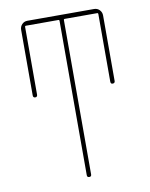

<svg xmlns="http://www.w3.org/2000/svg" viewBox="-83 -791 666 852"><g transform="rotate(-10 250.0 -365.0)"><path d="M65.4 -400.4V-695.3Q65.4 -710 75.2 -720.2Q85 -730.5 99.6 -730.5H400.4Q415 -730.5 424.8 -720.2Q434.6 -710 434.6 -695.3V-400.4Q434.6 -390.6 424.8 -390.1Q415 -389.6 415 -400.4V-705.1Q415 -710 410.2 -710H264.6Q259.8 -710 259.8 -705.1V-9.8Q259.8 0 250 0Q240.2 0 240.2 -9.8V-705.1Q240.2 -710 235.4 -710H89.8Q85 -710 85 -705.1V-400.4Q85 -389.6 75.2 -389.6Q65.4 -389.6 65.4 -400.4Z"/></g></svg>

Font: Rounded-L Mgen+ 2m thin
Style: Regular
Weight: 100
Designer: [Source Han Sans]
Ryoko NISHIZUKA  (kana & ideographs); Paul D. Hunt (Latin, Greek & Cyrillic); Wenlong ZHANG  (bopomofo
Version: Version 1.059.20150602